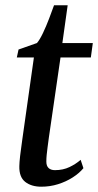

<svg xmlns="http://www.w3.org/2000/svg" viewBox="-20 -695 370 725"><path d="M164.5 -175.5Q161.5 -153.5 159.5 -137.8Q157.5 -122 156.2 -109.5Q155 -97 155 -84.5Q155 -68.5 163.5 -60.5Q172 -52.5 187.5 -52.5Q218 -52.5 242.5 -64.2Q267 -76 284.5 -91.5L295 -60Q279.5 -41 254.5 -25Q229.5 -9 199.2 0.5Q169 10 136 10Q98.5 10 75.2 -8.2Q52 -26.5 53 -67.5Q53 -74 53.8 -83.8Q54.5 -93.5 56 -106.5Q57.5 -119.5 59.8 -135.5Q62 -151.5 64.5 -170.5L108 -478H43.5L50 -508L119.5 -532.5Q130 -544.5 142.2 -570.2Q154.5 -596 165.5 -625Q176.5 -654 184 -675H235.5L215.5 -532.5H330.5L323 -478H208.5Z"/></svg>

Font: Merriweather 72pt
Style: Italic
Weight: 400
Italic angle: -7.8°
Version: Version 2.101